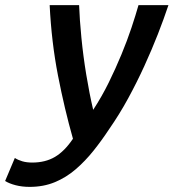

<svg xmlns="http://www.w3.org/2000/svg" viewBox="-94 -542 678 750"><path d="M22 188Q-8 188 -33 181.5Q-58 175 -74 165L-36 75Q-24 83 -7 88Q10 93 32 93Q83 93 120.5 71Q158 49 191 0Q158 -116 132.5 -247Q107 -378 100 -522H215Q217 -466 224 -394.5Q231 -323 243 -250Q255 -177 270 -113Q304 -165 331 -220Q358 -275 380.5 -329.5Q403 -384 419.5 -433.5Q436 -483 447 -522H564Q546 -468 522.5 -408Q499 -348 470 -284.5Q441 -221 407 -158.5Q373 -96 332 -37Q303 7 271 47Q239 87 202 119Q165 151 120.5 169.5Q76 188 22 188Z"/></svg>

Font: Ubuntu Sans Mono Medium
Style: Italic
Weight: 500
Italic angle: -13.5°
Monospace: yes
Designer: Dalton Maag Ltd
Foundry: Dalton Maag Ltd
Version: Version 1.006